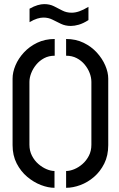

<svg xmlns="http://www.w3.org/2000/svg" viewBox="-20 -891 566 916"><path d="M318 -767.2Q292 -767.2 271 -777.2Q250 -787.2 230.5 -797.2Q211 -807.2 187 -807.2Q174 -807.2 157.5 -802.2Q141 -797.2 121 -785.2V-849.4Q142 -861.4 159.5 -866.4Q177 -871.4 191 -871.4Q217 -871.4 237 -861.4Q257 -851.4 277 -840.9Q297 -830.4 322 -830.4Q339 -830.4 358 -836.9Q377 -843.4 402 -858.4V-795.2Q377 -779.2 356 -773.2Q335 -767.2 318 -767.2ZM295.4 5V-75.2Q313.2 -75.2 334 -83.7Q354.8 -92.2 373.3 -108.3Q391.8 -124.4 403.9 -147.6Q416 -170.8 416 -200.6V-500Q416 -521.2 407.7 -542.8Q399.4 -564.4 383.7 -583.3Q368 -602.2 345.8 -613.7Q323.6 -625.2 295.4 -625.2V-705Q341.6 -705 378.8 -686.9Q416 -668.8 442.1 -640.1Q468.2 -611.4 482.3 -578.5Q496.4 -545.6 496.4 -516V-198.6Q496.4 -148.6 477.4 -110.6Q458.4 -72.6 428.4 -46.8Q398.4 -21 363.2 -8Q328 5 295.4 5ZM240 5Q210 5 175.4 -8.2Q140.8 -21.4 109.9 -47.4Q79 -73.4 59.5 -111.4Q40 -149.4 40 -198.6V-516Q40 -546.2 53.8 -579.1Q67.6 -612 94 -640.6Q120.4 -669.2 157.6 -687.1Q194.8 -705 241 -705V-625.2Q212.8 -625.2 190.6 -613.4Q168.4 -601.6 152.7 -582.4Q137 -563.2 128.7 -541.6Q120.4 -520 120.4 -500V-200.6Q120.4 -171.4 132.5 -148Q144.6 -124.6 163.2 -108.5Q181.8 -92.4 202.3 -83.8Q222.8 -75.2 240 -75.2Z"/></svg>

Font: Stick No Bills ExtraLight
Style: Regular
Weight: 200
Designer: Kosala Senevirathne, Siva Puranthara, Lasantha Premarathna, Tharique Azeez
Foundry: mooniak
Version: Version 2.000